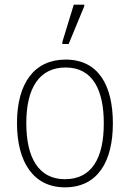

<svg xmlns="http://www.w3.org/2000/svg" viewBox="-20 -795 559 825"><path d="M248 -606H275L342 -768V-775H297L248 -615ZM465 -265C465 -428 403 -539 262 -539C128 -539 53 -438 53 -266C53 -97 125 10 259 10C397 10 465 -97 465 -265ZM93 -266C93 -417 149 -505 262 -505C380 -505 426 -406 426 -265C426 -115 374 -25 259 -25C146 -25 93 -117 93 -266Z"/></svg>

Font: Noto Sans SemiCondensed ExtraLight
Style: Regular
Weight: 200
Width: 4
Designer: Monotype Design Team
Foundry: Monotype Imaging Inc.
Version: Version 2.013